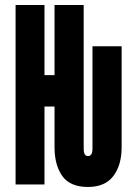

<svg xmlns="http://www.w3.org/2000/svg" viewBox="-20 -734 540 764"><path d="M464 -148V-550H348V-142Q348 -113 330 -113Q313 -113 313 -142V-714H197V-435H157V-714H42V0H157V-310H197V-148Q197 -77 228 -33.5Q259 10 330 10Q398 10 431 -33.5Q464 -77 464 -148Z"/></svg>

Font: Noto Sans Mono UI Condensed ExtraBold
Style: Regular
Weight: 800
Width: 3
Designer: Monotype Design team
Foundry: Monotype Imaging Inc.
Version: 1.000